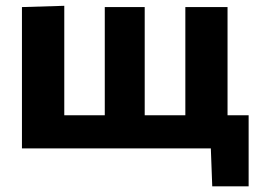

<svg xmlns="http://www.w3.org/2000/svg" viewBox="-20 -524 912 678"><path d="M729.5 134 724.5 0H57.5V-499L207 -503.5V-117H350V-499H491V-117H634.5V-499H783.5V-117H858V134Z"/></svg>

Font: Heraclito
Style: Bold
Weight: 700
Designer: Kostas Bartsokas (font) & Cristiano Sobral (main changes)
Foundry: Kostas Bartsokas (font) & Cristiano Sobral (main changes)
Version: Version 1.00;July 8, 2020;FontCreator 13.0.0.2655 64-bit